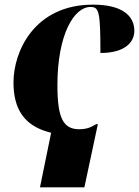

<svg xmlns="http://www.w3.org/2000/svg" viewBox="-20 -566 600 826"><path d="M200 5 152 240H343L401 -32H394C375 -21 357 -10 321 -10C252 -10 227 -58 227 -199C227 -419 299 -536 369 -536C406 -536 412 -518 412 -338C523 -338 558 -389 558 -433C558 -496 509 -546 380 -546C128 -546 38 -345 38 -211C38 -94 87 -27 185 1C190 3 195 4 200 5Z"/></svg>

Font: Noto Serif Display Black
Style: Italic
Weight: 900
Italic angle: -12°
Designer: Monotype Design Team
Foundry: Monotype Imaging Inc.
Version: Version 2.009